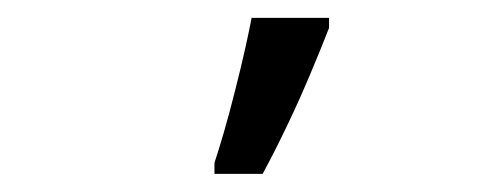

<svg xmlns="http://www.w3.org/2000/svg" viewBox="-20 -798 553 212"><path d="M216.8 -606V-618.2Q220.7 -629.9 227.1 -651.6Q233.4 -673.3 239.7 -698.5Q246.1 -723.6 251 -745.6Q255.9 -767.6 257.8 -778.3H343.3V-767.1Q334 -743.2 322 -714.8Q310.1 -686.5 296.6 -658.4Q283.2 -630.4 270 -606Z"/></svg>

Font: Open Sans Condensed Medium
Style: Regular
Weight: 500
Width: 3
Designer: Monotype Design Team
Foundry: Monotype Imaging Inc.
Version: Version 3.000